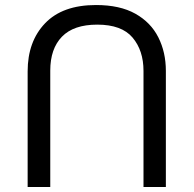

<svg xmlns="http://www.w3.org/2000/svg" viewBox="-20 -734 771 764"><path d="M640 -452Q640 -526 610 -585.5Q580 -645 518.5 -679.5Q457 -714 362 -714Q229 -714 159.5 -641.5Q90 -569 90 -450V10H180V-453Q180 -540 226.5 -588Q273 -636 367 -636Q464 -636 507.5 -584.5Q551 -533 551 -452V10H640Z"/></svg>

Font: ing115
Style: Regular
Weight: 400
Designer: Monotype Design Team
Foundry: Monotype Imaging Inc.
Version: Version 2.013